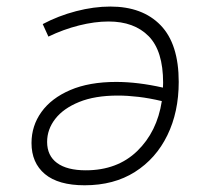

<svg xmlns="http://www.w3.org/2000/svg" viewBox="-20 -547 626 577"><path d="M234.4 9.8Q155.3 9.8 115 -23.9Q74.7 -57.6 74.7 -117.2Q74.7 -168.9 104.5 -210.4Q134.3 -252 191.2 -276.4Q248 -300.8 329.1 -300.8Q394 -300.8 469.7 -283.7Q470.2 -291 470.2 -298.3Q470.2 -394 426.8 -438.2Q383.3 -482.4 306.2 -482.4Q264.6 -482.4 217.3 -470.5Q169.9 -458.5 125.5 -437L108.4 -474.6Q155.3 -499.5 208.7 -513.4Q262.2 -527.3 311.5 -527.3Q408.2 -527.3 462.6 -471.2Q517.1 -415 517.1 -300.8Q517.1 -210.4 482.9 -140.4Q448.7 -70.3 385.5 -30.3Q322.3 9.8 234.4 9.8ZM466.3 -243.2Q429.2 -252 396.2 -255.9Q363.3 -259.8 334 -259.8Q265.1 -259.8 217.8 -240.5Q170.4 -221.2 146 -189.7Q121.6 -158.2 121.6 -120.6Q121.6 -79.1 151.6 -57.1Q181.6 -35.2 237.8 -35.2Q332.5 -35.2 392.3 -93Q452.1 -150.9 466.3 -243.2Z"/></svg>

Font: Cascadia Mono ExtraLight
Style: Italic
Weight: 200
Italic angle: -10°
Monospace: yes
Designer: Aaron Bell
Foundry: Saja Typeworks
Version: Version 2404.023; ttfautohint (v1.8.4)